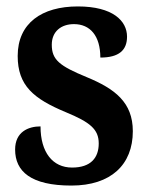

<svg xmlns="http://www.w3.org/2000/svg" viewBox="-20 -567 462 597"><path d="M202 10C325 10 393 -55 393 -159C393 -249 337 -291 250 -327C165 -362 141 -381 141 -428C141 -469 170 -492 210 -492C260 -492 292 -456 292 -388C350 -388 375 -411 375 -453C375 -502 331 -547 222 -547C110 -547 35 -495 35 -393C35 -301 84 -260 185 -218C260 -187 287 -165 287 -121C287 -77 263 -46 204 -46C144 -46 106 -93 106 -174C68 -174 27 -157 27 -102C27 -34 76 10 202 10Z"/></svg>

Font: Noto Serif Tamil Condensed
Style: Bold
Weight: 700
Width: 3
Designer: Indian Type Foundry, Tom Grace, and the Monotype Design Team
Foundry: Monotype Imaging Inc.
Version: Version 2.004